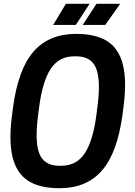

<svg xmlns="http://www.w3.org/2000/svg" viewBox="-20 -970 705 1003"><path d="M324.2 -950.2H448.2L376 -839.8H257.8ZM483.9 -950.2H607.9L529.8 -839.8H412.1ZM625 -410.2 620.1 -372.1Q593.3 -171.9 512.7 -79.3Q432.1 13.2 291 13.2Q186.5 13.2 126.5 -25.9Q66.4 -64.9 45.7 -149.2Q24.9 -233.4 43 -370.1L47.9 -408.2Q74.7 -608.4 155.3 -700.7Q235.8 -793 377 -793Q481.4 -793 541.5 -754.2Q601.6 -715.3 622.3 -631.1Q643.1 -546.9 625 -410.2ZM483.9 -372.1 488.8 -410.2Q507.3 -548.8 482.4 -612.3Q457.5 -675.8 377.9 -675.8H368.2Q288.1 -675.8 244.9 -610.4Q201.7 -544.9 184.1 -408.2L179.2 -370.1Q160.6 -231.4 185.5 -167.7Q210.4 -104 290 -104H299.8Q379.9 -104 423.1 -169.7Q466.3 -235.4 483.9 -372.1Z"/></svg>

Font: Cooper Hewitt
Style: Semibold Italic
Weight: 710
Designer: Village Type and Design LLC
Foundry: Cooper Hewitt Smithsonian Design Museum
Version: 1.000